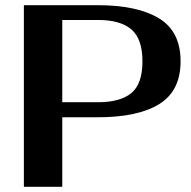

<svg xmlns="http://www.w3.org/2000/svg" viewBox="-20 -720 737 740"><path d="M72 -700H356Q509 -700 592.5 -649.5Q676 -599 676 -484Q676 -370 594 -319Q512 -268 356 -268H220V0H72ZM358 -326Q443 -326 486 -361Q529 -396 529 -484Q529 -570 486.5 -606.5Q444 -643 358 -643H220V-326Z"/></svg>

Font: Fahkwang SemiBold
Style: Regular
Weight: 600
Designer: Suppakit Chalermlarp | Katatrad Co.,Ltd.
Foundry: Cadson Demak Co.,Ltd.
Version: Version 1.000; ttfautohint (v1.6)